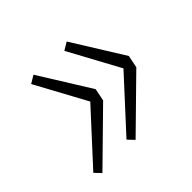

<svg xmlns="http://www.w3.org/2000/svg" viewBox="-99 -541 581 581"><g transform="rotate(-45 191.5 -251.0)"><path d="M40 -72 21 -92 167 -251 78 -415 103 -430 205 -266 197 -226ZM182 -72 163 -92 309 -251 220 -415 245 -430 347 -266 339 -226Z"/></g></svg>

Font: Source Sans 3 Light
Style: Italic
Weight: 300
Italic angle: -11°
Designer: Paul D. Hunt
Foundry: Adobe
Version: Version 3.046;hotconv 1.0.118;makeotfexe 2.5.65603